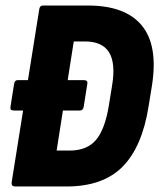

<svg xmlns="http://www.w3.org/2000/svg" viewBox="-20 -675 576 695"><path d="M30 -275Q15 -275 18 -289L31 -371Q33 -385 44 -385H81H283Q299 -385 296 -371L283 -289Q281 -275 269 -275ZM35 0Q21 0 22 -14L122 -641Q124 -655 135 -655H298Q434 -655 493.5 -582.5Q553 -510 530 -365L518 -291Q495 -144 424 -72Q353 0 221 0ZM185 -130H232Q295 -130 327.5 -168.5Q360 -207 374 -293L386 -367Q399 -447 374.5 -486Q350 -525 287 -525H247Z"/></svg>

Font: Sofia Sans Condensed Black
Style: Italic
Weight: 900
Italic angle: -9°
Version: Version 4.100